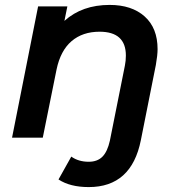

<svg xmlns="http://www.w3.org/2000/svg" viewBox="-20 -560 725 781"><path d="M621 -360Q621 -336 614 -296L553 10Q515 201 341 201Q265 201 218 170L270 77Q299 98 341 98Q376 98 396.5 77.5Q417 57 427 12L488 -293Q492 -313 492 -334Q492 -431 385 -431Q316 -431 271 -392.5Q226 -354 210 -277L154 0H29L135 -534H254L242 -475Q314 -540 426 -540Q516 -540 568.5 -493Q621 -446 621 -360Z"/></svg>

Font: Montserrat Alternates SemiBold
Style: Italic
Weight: 600
Italic angle: -11.3°
Designer: Julieta Ulanovsky
Foundry: Julieta Ulanovsky
Version: Version 7.200